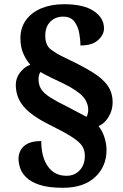

<svg xmlns="http://www.w3.org/2000/svg" viewBox="-20 -780 584 912"><path d="M279 112Q210 112 168 98Q126 84 104.5 62.5Q83 41 75.5 17.5Q68 -6 68 -25Q68 -63 94.5 -86.5Q121 -110 176 -110Q176 -34 207.5 10.5Q239 55 296 55Q334 55 358.5 29Q383 3 383 -40Q383 -66 370.5 -86Q358 -106 321.5 -129.5Q285 -153 214 -188Q128 -231 91.5 -275Q55 -319 55 -377Q55 -408 74 -434Q93 -460 124 -473Q108 -489 92.5 -521.5Q77 -554 77 -598Q77 -649 104 -685.5Q131 -722 177.5 -741Q224 -760 284 -760Q377 -760 425.5 -727.5Q474 -695 474 -645Q474 -615 446 -589.5Q418 -564 362 -564Q362 -593 356 -624.5Q350 -656 332.5 -678.5Q315 -701 280 -701Q243 -701 219 -677Q195 -653 195 -610Q195 -566 220.5 -546Q246 -526 288 -506Q369 -468 419 -437Q469 -406 492 -372.5Q515 -339 515 -293Q515 -257 496 -225Q477 -193 448 -181Q466 -159 476 -128Q486 -97 486 -68Q486 11 431.5 61.5Q377 112 279 112ZM391 -225Q394 -230 396.5 -238.5Q399 -247 399 -258Q399 -292 374.5 -320.5Q350 -349 282 -383Q251 -397 223 -411Q195 -425 172 -438Q167 -431 165 -421.5Q163 -412 163 -404Q163 -376 176 -356Q189 -336 219 -317Q249 -298 300 -273Q335 -255 355 -244Q375 -233 391 -225Z"/></svg>

Font: Noto Serif Myanmar Black
Style: Regular
Weight: 900
Designer: Ben Mitchell and the Monotype Design Team
Foundry: Monotype Imaging Inc.
Version: Version 2.106; ttfautohint (v1.8.4.7-5d5b)